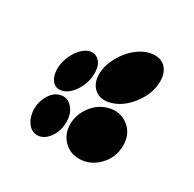

<svg xmlns="http://www.w3.org/2000/svg" viewBox="-122 -648 798 788"><g transform="rotate(30 277.5 -254.0)"><path d="M79.1 -78.1Q80.1 -41.5 98.1 -16.4Q116.2 8.8 144 8.8Q174.3 8.8 197.8 -22.7Q221.2 -54.2 221.2 -97.2Q221.2 -140.1 197.8 -164.8Q174.3 -189.5 143.1 -181.2Q115.7 -174.8 97.4 -144.3Q79.1 -113.8 79.1 -78.1ZM79.1 -268.1Q80.1 -231.4 97.9 -212.2Q115.7 -192.9 144 -201.2Q174.8 -210.4 198 -247.8Q221.2 -285.2 221.2 -328.1Q221.2 -371.6 197.5 -389.6Q173.8 -407.7 143.1 -391.1Q115.2 -374.5 97.2 -339.4Q79.1 -304.2 79.1 -268.1ZM340.8 6.8Q392.6 6.8 431.9 -33.4Q471.2 -73.7 471.2 -130.9Q471.2 -187 431.4 -217.3Q391.6 -247.6 340.8 -233.9Q296.9 -222.2 267.8 -183.1Q238.8 -144 238.8 -99.1Q238.8 -54.2 267.6 -23.7Q296.4 6.8 340.8 6.8ZM238.8 -335.9Q238.8 -290.5 267.6 -267.8Q296.4 -245.1 340.8 -257.8Q392.6 -272.9 431.9 -325.4Q471.2 -377.9 471.2 -435.1Q471.2 -462.9 460.2 -482.7Q449.2 -502.4 431.2 -510.7Q413.1 -519 389.4 -516.8Q365.7 -514.6 340.8 -501Q296.9 -475.6 267.8 -428.2Q238.8 -380.9 238.8 -335.9Z"/></g></svg>

Font: Gruenseis Font Medium
Style: Regular
Weight: 500
Designer: Jeremy Tribby
Foundry: Tribby Type
Version: Version 1.408;Glyphs 3.1.2 (3151)